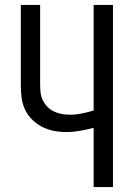

<svg xmlns="http://www.w3.org/2000/svg" viewBox="-20 -755 540 775"><path d="M358 0V-239Q331 -232 303 -227Q275 -222 247 -222Q221 -222 196 -227Q171 -232 148 -244Q125 -256 107 -275Q89 -294 79 -317Q69 -340 66.5 -366Q64 -392 64 -417V-735H142V-417Q142 -401 143.5 -384Q145 -367 152 -352Q159 -337 170.5 -325Q182 -313 197 -305.5Q212 -298 228.5 -295Q245 -292 261 -292Q286 -292 310.5 -297Q335 -302 358 -309V-735H436V0Z"/></svg>

Font: Iosevka Curly
Style: Regular
Weight: 400
Monospace: yes
Designer: Belleve Invis
Foundry: Belleve Invis
Version: Version 22.1.2; ttfautohint (v1.8.4)